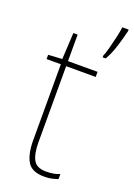

<svg xmlns="http://www.w3.org/2000/svg" viewBox="-148 -884 618 885"><g transform="rotate(20 161.5 -441.0)"><path d="M188 -81Q209 -81 225.5 -84Q242 -87 255 -93V-68Q241 -63 225.5 -59.5Q210 -56 188 -56Q127 -56 105.5 -93Q84 -130 84 -196V-569H14V-590L82 -594L89 -724H110V-594H255V-569H110V-196Q110 -140 126 -110.5Q142 -81 188 -81ZM323 -819Q315 -784 301 -739.5Q287 -695 269 -665H254V-673Q260 -686 268 -715.5Q276 -745 283 -776Q290 -807 292 -826H323Z"/></g></svg>

Font: Noto Sans Malayalam UI SemiCondensed Thin
Style: Regular
Weight: 100
Width: 4
Designer: Jelle Bosma - Monotype Design Team
Foundry: Monotype Imaging Inc.
Version: Version 2.104; ttfautohint (v1.8.4.7-5d5b)